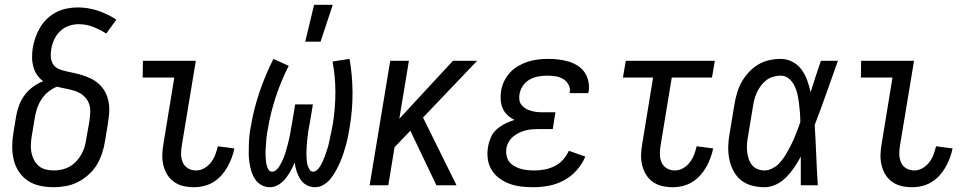

<svg xmlns="http://www.w3.org/2000/svg" viewBox="-20 -774 4040 802"><path d="M204 8Q175 8 147 2Q119 -4 96.5 -19Q74 -34 59 -56.5Q44 -79 37.5 -106Q31 -133 31 -161.5Q31 -190 36 -219L48 -292Q52 -314 60.5 -336Q69 -358 83.5 -377.5Q98 -397 118 -411.5Q138 -426 160 -435Q145 -446 134.5 -461.5Q124 -477 119 -496Q114 -515 114 -535Q114 -555 117 -575Q121 -597 128.5 -618.5Q136 -640 148 -660Q160 -680 177.5 -696.5Q195 -713 216 -723.5Q237 -734 259.5 -738.5Q282 -743 304 -743Q349 -743 390 -729Q431 -715 466 -692L424 -634Q398 -650 369.5 -661.5Q341 -673 308 -673Q288 -673 267.5 -666Q247 -659 231 -643.5Q215 -628 206 -608Q197 -588 194 -568Q191 -551 192.5 -534Q194 -517 203 -504Q212 -491 227.5 -485Q243 -479 259.5 -475.5Q276 -472 292 -468.5Q308 -465 323.5 -460Q339 -455 354 -448.5Q369 -442 382 -432.5Q395 -423 405 -411Q415 -399 422 -384.5Q429 -370 432.5 -354Q436 -338 436.5 -321.5Q437 -305 434.5 -287.5Q432 -270 430 -253L418 -181Q414 -156 405.5 -131Q397 -106 383 -83.5Q369 -61 348.5 -43Q328 -25 304 -13Q280 -1 254 3.5Q228 8 204 8ZM204 -62Q220 -62 237 -65.5Q254 -69 269.5 -77.5Q285 -86 297.5 -99Q310 -112 319 -127.5Q328 -143 333 -159.5Q338 -176 340 -192L353 -265Q356 -285 357 -306Q358 -327 350.5 -344.5Q343 -362 328.5 -374.5Q314 -387 295 -393.5Q276 -400 256.5 -403.5Q237 -407 218 -412Q198 -404 181 -390Q164 -376 152.5 -358Q141 -340 134.5 -320Q128 -300 125 -280L113 -208Q110 -190 109 -172.5Q108 -155 111 -138.5Q114 -122 121.5 -107Q129 -92 141 -81.5Q153 -71 169.5 -66.5Q186 -62 204 -62Z M790 8Q767 8 745.5 3Q724 -2 706.5 -14.5Q689 -27 678 -45.5Q667 -64 662 -85.5Q657 -107 658 -130Q659 -153 663 -175L708 -450H576L577 -520H798L739 -164Q736 -146 736.5 -128Q737 -110 744 -94.5Q751 -79 766 -70.5Q781 -62 799 -62Q817 -62 833.5 -71.5Q850 -81 861.5 -96Q873 -111 879.5 -128.5Q886 -146 890 -163L959 -154Q955 -134 947.5 -114Q940 -94 929.5 -75.5Q919 -57 904 -40.5Q889 -24 870.5 -13Q852 -2 831.5 3Q811 8 790 8Z M1108 8Q1088 8 1072 -1Q1056 -10 1046 -25Q1036 -40 1030.5 -57.5Q1025 -75 1022 -93.5Q1019 -112 1019 -131.5Q1019 -151 1019.5 -170Q1020 -189 1022 -208.5Q1024 -228 1028 -247Q1040 -319 1064 -389.5Q1088 -460 1122 -528L1186 -499Q1154 -436 1132 -369.5Q1110 -303 1099 -236Q1097 -227 1095.5 -217Q1094 -207 1093 -197Q1092 -187 1091.5 -177.5Q1091 -168 1090 -158Q1089 -148 1089 -138.5Q1089 -129 1089.5 -119.5Q1090 -110 1091 -100.5Q1092 -91 1094.5 -82Q1097 -73 1102 -65Q1107 -57 1117 -57Q1126 -57 1134 -64Q1142 -71 1147 -79.5Q1152 -88 1156.5 -97Q1161 -106 1164.5 -114.5Q1168 -123 1171 -132Q1174 -141 1176.5 -150.5Q1179 -160 1181.5 -169Q1184 -178 1186 -187Q1188 -196 1190 -205Q1192 -214 1193.5 -223.5Q1195 -233 1196.5 -242Q1198 -251 1200 -260L1213 -338H1287L1274 -260Q1272 -251 1270.5 -242Q1269 -233 1267.5 -223.5Q1266 -214 1265 -205Q1264 -196 1263 -187Q1262 -178 1261.5 -169Q1261 -160 1260.5 -151Q1260 -142 1260 -133Q1260 -124 1260.5 -115Q1261 -106 1262 -97Q1263 -88 1266 -80Q1269 -72 1274 -64.5Q1279 -57 1288 -57Q1297 -57 1304.5 -64Q1312 -71 1317 -79Q1322 -87 1326 -95.5Q1330 -104 1333.5 -113Q1337 -122 1340 -130.5Q1343 -139 1346 -148Q1349 -157 1351.5 -166Q1354 -175 1355.5 -183.5Q1357 -192 1359 -201Q1361 -210 1363 -219Q1365 -228 1366.5 -237Q1368 -246 1370 -255Q1381 -322 1381 -388Q1381 -454 1369 -517L1440 -528Q1452 -460 1452.5 -388.5Q1453 -317 1441 -245Q1438 -227 1434.5 -208.5Q1431 -190 1426 -171.5Q1421 -153 1415 -134.5Q1409 -116 1401.5 -98.5Q1394 -81 1384.5 -63.5Q1375 -46 1363 -30Q1351 -14 1333 -3Q1315 8 1297 8Q1277 8 1260.5 -1Q1244 -10 1234.5 -25.5Q1225 -41 1219 -58.5Q1213 -76 1211 -95Q1204 -78 1194.5 -61Q1185 -44 1173 -28.5Q1161 -13 1143.5 -2.5Q1126 8 1108 8ZM1255 -600 1292 -754H1370L1319 -600Z M1803 0 1694 -228 1628 -159 1602 0H1524L1610 -520H1688L1648 -278L1872 -520H1973L1747 -283L1887 0Z M2207 8Q2181 8 2156 5Q2131 2 2108 -6.5Q2085 -15 2065.5 -29.5Q2046 -44 2033.5 -64.5Q2021 -85 2017.5 -110.5Q2014 -136 2019 -162Q2022 -181 2030.5 -200.5Q2039 -220 2055 -234Q2071 -248 2090 -257.5Q2109 -267 2129 -273Q2113 -281 2100 -293Q2087 -305 2080 -321Q2073 -337 2071.5 -355.5Q2070 -374 2073 -393Q2076 -414 2085.5 -434Q2095 -454 2110 -470.5Q2125 -487 2145 -498.5Q2165 -510 2185.5 -516.5Q2206 -523 2227.5 -525.5Q2249 -528 2270 -528Q2292 -528 2313 -525.5Q2334 -523 2354.5 -517Q2375 -511 2392.5 -500Q2410 -489 2421.5 -472.5Q2433 -456 2437.5 -435Q2442 -414 2439 -392L2437 -385H2359L2360 -388Q2363 -406 2354.5 -421Q2346 -436 2331.5 -444.5Q2317 -453 2299.5 -455.5Q2282 -458 2264 -458Q2246 -458 2227.5 -454.5Q2209 -451 2192 -441.5Q2175 -432 2164 -415.5Q2153 -399 2150 -381Q2148 -369 2149.5 -357Q2151 -345 2158 -336Q2165 -327 2175 -321Q2185 -315 2196.5 -311.5Q2208 -308 2220 -306.5Q2232 -305 2244 -305H2300L2289 -235H2233Q2219 -235 2204.5 -234Q2190 -233 2176 -229.5Q2162 -226 2148.5 -219.5Q2135 -213 2123.5 -203.5Q2112 -194 2104.5 -180.5Q2097 -167 2095 -153Q2093 -138 2096 -123.5Q2099 -109 2107.5 -98Q2116 -87 2128.5 -80Q2141 -73 2154.5 -69Q2168 -65 2183 -63.5Q2198 -62 2213 -62Q2234 -62 2255 -66Q2276 -70 2296.5 -80Q2317 -90 2332 -107Q2347 -124 2356 -144L2425 -120Q2412 -89 2388.5 -62.5Q2365 -36 2334.5 -20Q2304 -4 2271.5 2Q2239 8 2207 8Z M2790 8Q2767 8 2745.5 3Q2724 -2 2706.5 -14.5Q2689 -27 2678 -45.5Q2667 -64 2662 -85.5Q2657 -107 2658 -130Q2659 -153 2663 -175L2708 -450H2582L2594 -520H2966L2954 -450H2786L2739 -164Q2736 -146 2736.5 -128Q2737 -110 2744 -94.5Q2751 -79 2766 -70.5Q2781 -62 2799 -62Q2817 -62 2833.5 -71.5Q2850 -81 2861.5 -96Q2873 -111 2879.5 -128.5Q2886 -146 2890 -163L2959 -154Q2955 -134 2947.5 -114Q2940 -94 2929.5 -75.5Q2919 -57 2904 -40.5Q2889 -24 2870.5 -13Q2852 -2 2831.5 3Q2811 8 2790 8Z M3173 8Q3146 8 3120 1Q3094 -6 3074.5 -22Q3055 -38 3043 -61.5Q3031 -85 3026 -111Q3021 -137 3022 -164.5Q3023 -192 3028 -219L3048 -339Q3052 -363 3059 -386.5Q3066 -410 3078 -431.5Q3090 -453 3107.5 -472Q3125 -491 3146.5 -504Q3168 -517 3192.5 -522.5Q3217 -528 3240 -528Q3267 -528 3290 -516Q3313 -504 3328 -483.5Q3343 -463 3351.5 -439Q3360 -415 3366 -389L3367 -392Q3377 -424 3387.5 -456Q3398 -488 3409 -520H3480Q3456 -453 3432.5 -386Q3409 -319 3383 -252Q3387 -189 3389.5 -126Q3392 -63 3396 0H3325Q3325 -30 3325 -60Q3325 -90 3325 -120Q3313 -97 3298 -75Q3283 -53 3264.5 -34Q3246 -15 3222 -3.5Q3198 8 3173 8ZM3174 -62Q3189 -62 3205 -70Q3221 -78 3232.5 -89.5Q3244 -101 3253.5 -115Q3263 -129 3271 -143.5Q3279 -158 3286.5 -173Q3294 -188 3300 -203Q3306 -218 3312 -233.5Q3318 -249 3323 -264Q3323 -284 3321.5 -303.5Q3320 -323 3317.5 -342.5Q3315 -362 3311 -380.5Q3307 -399 3298.5 -416Q3290 -433 3275.5 -445.5Q3261 -458 3241 -458Q3226 -458 3210 -453.5Q3194 -449 3181 -439Q3168 -429 3158 -415.5Q3148 -402 3141.5 -387.5Q3135 -373 3131 -358Q3127 -343 3125 -328L3105 -208Q3102 -192 3100.5 -175.5Q3099 -159 3100.5 -143.5Q3102 -128 3106.5 -113Q3111 -98 3120 -86Q3129 -74 3143.5 -68Q3158 -62 3174 -62Z M3790 8Q3767 8 3745.5 3Q3724 -2 3706.5 -14.5Q3689 -27 3678 -45.5Q3667 -64 3662 -85.5Q3657 -107 3658 -130Q3659 -153 3663 -175L3708 -450H3576L3577 -520H3798L3739 -164Q3736 -146 3736.5 -128Q3737 -110 3744 -94.5Q3751 -79 3766 -70.5Q3781 -62 3799 -62Q3817 -62 3833.5 -71.5Q3850 -81 3861.5 -96Q3873 -111 3879.5 -128.5Q3886 -146 3890 -163L3959 -154Q3955 -134 3947.5 -114Q3940 -94 3929.5 -75.5Q3919 -57 3904 -40.5Q3889 -24 3870.5 -13Q3852 -2 3831.5 3Q3811 8 3790 8Z"/></svg>

Font: Iosevka Term Curly
Style: Italic
Weight: 400
Italic angle: -9°
Designer: Belleve Invis
Foundry: Belleve Invis
Version: Version 32.3.0